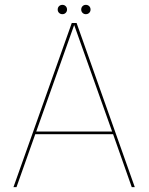

<svg xmlns="http://www.w3.org/2000/svg" viewBox="-20 -772 613 792"><path d="M35.5 0H48L125.5 -218.5H446.5L523.5 0H536L296 -677H276ZM129.5 -229.5 285.5 -667.5H286.5L442.5 -229.5ZM237.5 -713.5Q245.5 -713.5 251 -719Q256.5 -724.5 256.5 -732.5Q256.5 -741 251 -746.5Q245.5 -752 237.5 -752Q229 -752 223.5 -746.5Q218 -741 218 -732.5Q218 -724.5 223.5 -719Q229 -713.5 237.5 -713.5ZM334 -713.5Q342.5 -713.5 348 -719Q353.5 -724.5 353.5 -732.5Q353.5 -741 348 -746.5Q342.5 -752 334 -752Q326 -752 320.5 -746.5Q315 -741 315 -732.5Q315 -724.5 320.5 -719Q326 -713.5 334 -713.5Z"/></svg>

Font: Anybody Thin
Style: Regular
Weight: 100
Designer: Tyler Finck
Foundry: Etcetera Type Company
Version: Version 1.114;gftools[0.9.25]